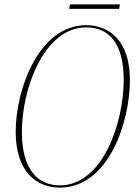

<svg xmlns="http://www.w3.org/2000/svg" viewBox="-20 -838 623 869"><path d="M293 -798H519L523 -818H297ZM251 11C472 11 568 -287 568 -475C568 -655 474 -724 370 -724C157 -724 51 -436 51 -241C51 -66 140 11 251 11ZM251 1C153 1 79 -68 79 -241C79 -438 180 -714 370 -714C470 -714 540 -647 540 -475C540 -286 446 1 251 1Z"/></svg>

Font: Noto Serif Display Condensed Thin
Style: Italic
Weight: 100
Width: 3
Italic angle: -12°
Designer: Monotype Design Team
Foundry: Monotype Imaging Inc.
Version: Version 2.009